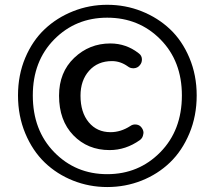

<svg xmlns="http://www.w3.org/2000/svg" viewBox="-20 -755 879 786"><path d="M418.9 10.7Q345.7 10.7 279.3 -15.6Q212.9 -42 163.1 -89.8Q113.3 -137.7 83.5 -209Q53.7 -280.3 53.7 -364.3Q53.7 -448.2 83.5 -518.6Q113.3 -588.9 163.1 -635.7Q212.9 -682.6 279.3 -709Q345.7 -735.4 418.9 -735.4Q493.2 -735.4 559.6 -709Q626 -682.6 675.8 -635.7Q725.6 -588.9 755.4 -518.1Q785.2 -447.3 785.2 -364.3Q785.2 -280.3 755.4 -209Q725.6 -137.7 675.8 -89.8Q626 -42 559.6 -15.6Q493.2 10.7 418.9 10.7ZM418.9 -42Q547.9 -42 636.2 -131.8Q724.6 -221.7 724.6 -364.3Q724.6 -504.9 636.7 -593.8Q548.8 -682.6 418.9 -682.6Q290 -682.6 202.1 -593.8Q114.3 -504.9 114.3 -364.3Q114.3 -221.7 202.1 -131.8Q290 -42 418.9 -42ZM428.7 -140.6Q338.9 -140.6 280.3 -201.2Q221.7 -261.7 221.7 -363.3Q221.7 -459 283.7 -518.1Q345.7 -577.1 431.6 -577.1Q497.1 -577.1 548.8 -536.1Q560.5 -527.3 561 -512.7Q561.5 -498 551.8 -487.3Q543 -476.6 528.3 -475.6Q513.7 -474.6 502.9 -483.4Q472.7 -504.9 438.5 -504.9Q379.9 -504.9 344.7 -465.3Q309.6 -425.8 309.6 -363.3Q309.6 -294.9 343.3 -254.4Q377 -213.9 432.6 -213.9Q474.6 -213.9 513.7 -239.3Q524.4 -247.1 538.6 -245.1Q552.7 -243.2 560.5 -231.4Q567.4 -221.7 567.4 -210.9Q567.4 -208 566.4 -205.1Q564.5 -190.4 552.7 -181.6Q495.1 -140.6 428.7 -140.6Z"/></svg>

Font: Gen Jyuu GothicX Medium
Style: Regular
Weight: 500
Designer: Ryoko NISHIZUKA (kana &amp; ideographs); Paul D. Hunt (Latin, Greek &amp; Cyrillic); Wenlong ZHANG (bopomofo); Sandoll C
Version: Version 1.058.20140828